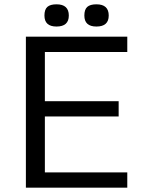

<svg xmlns="http://www.w3.org/2000/svg" viewBox="-20 -870 660 890"><path d="M570 -629H188V-401H530V-330H188V-71H570V0H100V-700H570ZM242 -850Q299 -850 299 -798Q299 -747 242 -747Q186 -747 186 -798Q186 -826 199.5 -838Q213 -850 242 -850ZM427 -850Q484 -850 484 -798Q484 -747 427 -747Q371 -747 371 -798Q371 -826 384.5 -838Q398 -850 427 -850Z"/></svg>

Font: Fivo Sans Modern
Style: Regular
Weight: 400
Designer: Alexander Slobzheninov
Foundry: Alexander Slobzheninov
Version: 1.0